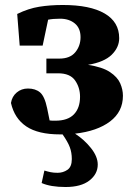

<svg xmlns="http://www.w3.org/2000/svg" viewBox="-20 -523 526 770"><path d="M147 211 158 161Q171 165 183 167.5Q195 170 211 170Q233 170 250.5 158Q268 146 268 115Q268 89 260 67.5Q252 46 231 16Q229 16 226 16Q223 16 221 16Q133 16 85.5 -16Q38 -48 24 -110Q28 -136 47 -152Q66 -168 92 -168Q122 -168 140.5 -152.5Q159 -137 169 -89L179 -40Q185 -39 190.5 -39Q196 -39 202 -39Q252 -39 276.5 -64.5Q301 -90 301 -135Q301 -172 281 -200.5Q261 -229 213 -229H166V-288H218Q261 -288 282 -313.5Q303 -339 303 -374Q303 -410 280 -429Q257 -448 221 -448Q192 -448 173 -444L151 -340H59L49 -467Q94 -489 137.5 -496Q181 -503 232 -503Q341 -503 399.5 -469Q458 -435 458 -370Q458 -333 428 -303.5Q398 -274 333 -263Q391 -254 421 -234Q451 -214 462 -189Q473 -164 473 -139Q473 -75 421.5 -36Q370 3 281 13Q318 37 345 71Q372 105 372 137Q372 175 338.5 201Q305 227 243 227Q183 227 147 211Z"/></svg>

Font: Source Serif Pro Black
Style: Regular
Weight: 900
Designer: Frank Grießhammer
Foundry: Adobe Systems Incorporated
Version: Version 3.001;hotconv 1.0.111;makeotfexe 2.5.65597